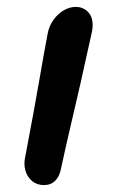

<svg xmlns="http://www.w3.org/2000/svg" viewBox="-20 -524 331 555"><path d="M107 11Q87 11 73 -0.5Q59 -12 53.5 -31Q48 -50 53 -71Q67 -145 76.5 -196.5Q86 -248 92.5 -286Q99 -324 105 -357.5Q111 -391 118 -428Q122 -449 134.5 -466.5Q147 -484 164 -494Q181 -504 199 -504Q223 -504 237.5 -486Q252 -468 246 -433Q241 -412 232.5 -372.5Q224 -333 213 -284.5Q202 -236 190.5 -187.5Q179 -139 170 -98.5Q161 -58 156 -35Q152 -14 139.5 -1.5Q127 11 107 11Z"/></svg>

Font: Shantell Sans Medium
Style: Italic
Weight: 500
Italic angle: -11°
Designer: Stephen Nixon, Anya Danilova, Shantell Martin
Foundry: Arrow Type
Version: Version 1.011;[c5ecc13dd]